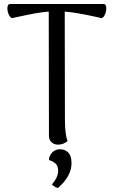

<svg xmlns="http://www.w3.org/2000/svg" viewBox="-20 -713 568 961"><path d="M512 -671Q512 -656 505.5 -641Q499 -626 489 -622L463 -628Q359 -651 304 -655L305 -114Q305 -41 318 -7Q297 11 271 11Q251 11 238 -1Q225 -13 225 -33L224 -655Q188 -652 152.5 -645.5Q117 -639 62 -627L40 -622Q30 -626 23.5 -641Q17 -656 17 -671Q17 -693 31 -693H498Q512 -693 512 -671ZM240 210Q271 174 271 143Q271 117 258 105.5Q245 94 225 88Q225 68 240.5 51Q256 34 281 34Q305 34 321.5 50.5Q338 67 338 103Q338 169 270 228Q253 224 240 210Z"/></svg>

Font: Arima Madurai
Style: Regular
Weight: 400
Designer: Joana Correia and Natanael Gama
Foundry: NDISCOVER
Version: Version 1.020